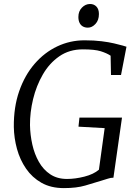

<svg xmlns="http://www.w3.org/2000/svg" viewBox="-20 -958 708 986"><path d="M308 8Q241.5 8 193.2 -19.2Q145 -46.5 113.8 -92Q82.5 -137.5 67.2 -193.2Q52 -249 51 -306Q50 -407.5 78.5 -489.5Q107 -571.5 157.5 -630Q208 -688.5 274 -719.8Q340 -751 414 -751Q464 -751 501.5 -746.2Q539 -741.5 565.8 -735.2Q592.5 -729 610 -724Q615 -722.5 619.8 -721Q624.5 -719.5 629.5 -718L601.5 -573H550L548 -672Q528.5 -685 497.5 -694.8Q466.5 -704.5 405.5 -704.5Q336 -704.5 284.8 -669Q233.5 -633.5 200 -575.5Q166.5 -517.5 150 -449.2Q133.5 -381 134 -315.5Q135 -265 146 -215.8Q157 -166.5 179.8 -126.5Q202.5 -86.5 238.2 -62.8Q274 -39 324 -39Q366.5 -39 413.5 -51Q460.5 -63 488 -86.5L517.5 -300L383 -307.5L388 -354H606.5L562.5 -45.5Q548.5 -45.5 534 -40.5Q519.5 -35.5 498.5 -29.5Q462.5 -18.5 417.8 -5.2Q373 8 308 8ZM431.5 -816Q416.5 -816 405.5 -822.2Q394.5 -828.5 388.5 -840.8Q382.5 -853 382.5 -871Q382.5 -900.5 400.8 -919Q419 -937.5 442.5 -937.5Q462.5 -937.5 475.2 -924.2Q488 -911 488 -886Q488 -854 470.2 -835Q452.5 -816 431.5 -816Z"/></svg>

Font: Merriweather 20pt Light
Style: Italic
Weight: 300
Italic angle: -7.8°
Version: Version 2.101